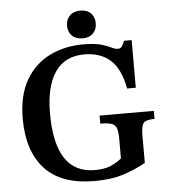

<svg xmlns="http://www.w3.org/2000/svg" viewBox="-57 -889 846 952"><g transform="rotate(-5 366.0 -413.0)"><path d="M376 11Q210 11 128.5 -77.5Q47 -166 47 -327Q47 -442 90.5 -518Q134 -594 209 -631.5Q284 -669 379 -669Q433 -669 465 -660Q497 -651 515.5 -641.5Q534 -632 547 -632Q562 -632 568.5 -643Q575 -654 581 -669H619V-432H576Q557 -532 507.5 -575.5Q458 -619 379 -619Q281 -619 232.5 -547Q184 -475 184 -342Q184 -43 381 -43Q426 -43 456 -54.5Q486 -66 515 -89V-184Q515 -220 509 -238.5Q503 -257 484.5 -263.5Q466 -270 428 -270V-310H698V-270Q656 -270 643.5 -255.5Q631 -241 631 -194V-57Q576 -26 517 -7.5Q458 11 376 11ZM378 -699Q344 -699 325 -718Q306 -737 306 -768Q306 -798 325 -817.5Q344 -837 378 -837Q412 -837 430.5 -817.5Q449 -798 449 -768Q449 -737 430 -718Q411 -699 378 -699Z"/></g></svg>

Font: STIX Two Text SemiBold
Style: Regular
Weight: 600
Designer: Ross Mills, John Hudson & Paul Hanslow, Tiro Typeworks Ltd; with prior portions MicroPress Inc., and Coen Hoffman.
Foundry: Tiro Typeworks Ltd
Version: Version 2.13 b171